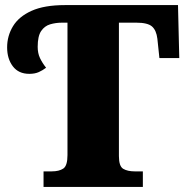

<svg xmlns="http://www.w3.org/2000/svg" viewBox="-20 -734 726 754"><path d="M151 0V-61H183Q212 -61 228.5 -72Q245 -83 245 -125V-645H224Q199 -645 177 -638.5Q155 -632 141.5 -612Q128 -592 128 -550Q128 -525 137 -506Q146 -487 161 -468Q148 -458 132.5 -451Q117 -444 95 -444Q53 -444 30.5 -473.5Q8 -503 8 -548Q8 -593 31 -631Q54 -669 104 -691.5Q154 -714 235 -714H679L684 -506H606L598 -582Q594 -615 577 -630Q560 -645 515 -645H447V-121Q447 -81 464 -71Q481 -61 509 -61H541V0Z"/></svg>

Font: Noto Serif Black
Style: Regular
Weight: 900
Designer: Monotype Design Team
Foundry: Monotype Imaging Inc.
Version: Version 2.014; ttfautohint (v1.8.4.7-5d5b)